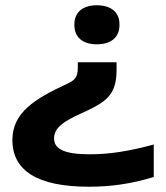

<svg xmlns="http://www.w3.org/2000/svg" viewBox="-20 -529 630 728"><path d="M433 -434V-437C433 -481 403 -509 347 -509C292 -509 262 -481 262 -437V-434C262 -389 292 -361 347 -361C403 -361 433 -389 433 -434ZM27 2C27 118 122 179 317 179C405 179 481 167 563 142V19C469 44 398 56 320 56C226 56 185 37 185 -4C185 -47 226 -71 290 -100C388 -144 422 -172 422 -266V-293H275V-271C275 -235 262 -224 234 -211C111 -154 27 -102 27 2Z"/></svg>

Font: LT Wave Bold
Style: Regular
Weight: 700
Designer: Daniel Lyons
Version: Version 2.5 (Glyphs App)